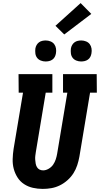

<svg xmlns="http://www.w3.org/2000/svg" viewBox="-20 -1215 647 1243"><path d="M257 8Q224 8 193 1Q162 -6 136 -23Q110 -40 93.5 -66Q77 -92 69 -122Q61 -152 62 -185Q63 -218 68 -251L129 -615H101L100 -735H319V-615H276L212 -231Q210 -219 208.5 -206Q207 -193 208 -180.5Q209 -168 211 -156Q213 -144 219 -133.5Q225 -123 235.5 -117.5Q246 -112 259 -112Q277 -112 295 -122.5Q313 -133 324 -149Q335 -165 341 -183.5Q347 -202 350 -220L416 -615H388V-735H606L607 -615H563L494 -201Q489 -173 480 -145.5Q471 -118 455.5 -93.5Q440 -69 417 -48.5Q394 -28 367.5 -15Q341 -2 313 3Q285 8 257 8ZM505 -817Q489 -817 474 -823Q459 -829 450 -841Q441 -853 439 -869Q437 -885 439 -901Q441 -913 447 -923.5Q453 -934 462.5 -941Q472 -948 483.5 -950.5Q495 -953 506 -953Q522 -953 537 -947Q552 -941 561 -929Q570 -917 572.5 -901Q575 -885 572 -869Q570 -857 564.5 -846.5Q559 -836 549 -829Q539 -822 527.5 -819.5Q516 -817 505 -817ZM275 -817Q259 -817 244 -823Q229 -829 220 -841Q211 -853 209 -869Q207 -885 209 -901Q211 -913 217 -923.5Q223 -934 232.5 -941Q242 -948 253.5 -950.5Q265 -953 276 -953Q292 -953 307 -947Q322 -941 331 -929Q340 -917 342.5 -901Q345 -885 342 -869Q340 -857 334.5 -846.5Q329 -836 319 -829Q309 -822 297.5 -819.5Q286 -817 275 -817ZM396 -992 339 -1048 502 -1195 571 -1125Z"/></svg>

Font: Iosevka Etoile Heavy
Style: Italic
Weight: 900
Italic angle: -9°
Designer: Belleve Invis
Foundry: Belleve Invis
Version: Version 22.1.2; ttfautohint (v1.8.4)